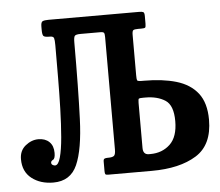

<svg xmlns="http://www.w3.org/2000/svg" viewBox="-44 -568 717 626"><g transform="rotate(-5 315.0 -255.0)"><path d="M7.5 -75Q7.5 -103 27.2 -119Q47 -135 69.5 -135Q92 -135 105.2 -122.2Q118.5 -109.5 118.5 -86Q118.5 -67.5 111.5 -64Q104.5 -60.5 104.5 -55Q104.5 -50 108.8 -47.5Q113 -45 116.5 -45Q127.5 -45 134.2 -69.5Q141 -94 144.5 -135.2Q148 -176.5 149.5 -227.5Q151 -278.5 151.2 -332.5Q151.5 -386.5 151.5 -435.5Q151.5 -452.5 149.5 -458.8Q147.5 -465 136.5 -465H134Q118.5 -465 115 -469.5Q111.5 -474 111.5 -490V-500Q111.5 -514.5 117.2 -517.2Q123 -520 136.5 -520H432.5Q442.5 -520 446.5 -518Q450.5 -516 450.5 -505V-479.5Q450.5 -469 448 -467Q445.5 -465 435 -465H424.5Q412.5 -465 409 -462.2Q405.5 -459.5 405.5 -447V-315.5Q405.5 -302 407 -298.5Q408.5 -295 422.5 -295H429.5Q490 -295 535 -281.8Q580 -268.5 604.8 -236.8Q629.5 -205 629.5 -150Q629.5 -67.5 575 -33.8Q520.5 0 429.5 0H287Q279 0 277.2 -2.5Q275.5 -5 275.5 -13V-44Q275.5 -51.5 279.2 -53.2Q283 -55 289.5 -55H291.5Q304.5 -55 310 -59Q315.5 -63 315.5 -80V-448Q315.5 -458.5 313.2 -461.8Q311 -465 300.5 -465H236.5Q220.5 -465 217.2 -460Q214 -455 214 -439Q214 -289 210.2 -189.2Q206.5 -89.5 184.5 -39.8Q162.5 10 106.5 10Q64 10 35.8 -12Q7.5 -34 7.5 -75ZM429.5 -55Q468 -55 493.8 -79.2Q519.5 -103.5 519.5 -155Q519.5 -207 493.8 -223.5Q468 -240 429.5 -240H422.5Q410.5 -240 408 -238.5Q405.5 -237 405.5 -224.5V-77Q405.5 -55 424.5 -55Z"/></g></svg>

Font: Besley* Condensed
Style: Regular
Weight: 400
Width: 3
Designer: Owen Earl
Foundry: indestructible type*
Version: Version 3.000; ttfautohint (v1.8.3)